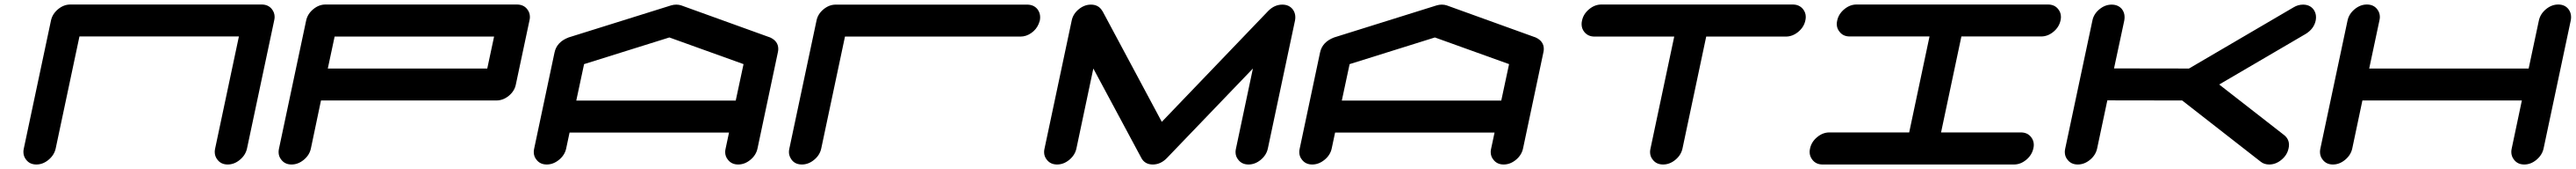

<svg xmlns="http://www.w3.org/2000/svg" viewBox="-20 -729 11444 749"><path d="M1142.6 -709Q1171.9 -709 1188 -688.5Q1200.2 -673.3 1200.2 -653.8Q1200.2 -646.5 1198.2 -638.2L1077.6 -71.3Q1071.3 -42 1046.1 -21Q1021 0 991.7 0Q962.4 0 946.3 -21Q934.1 -36.1 934.1 -55.7Q934.1 -63 936 -71.3L1041.5 -567.4H333L227.5 -71.3Q221.2 -42 196 -21Q170.9 0 141.6 0Q112.3 0 96.2 -21Q84 -36.1 84 -55.7Q84 -63 85.9 -71.3L206.5 -638.2Q212.9 -667.5 238 -688.2Q263.2 -709 292.5 -709Z M2145 -425.3 2175.3 -566.9H1466.8L1436.5 -425.3ZM2272 -354.5Q2266.1 -325.2 2240.7 -304.4Q2215.3 -283.7 2185.5 -283.7H1406.2L1361.3 -70.8Q1355 -41.5 1329.8 -20.8Q1304.7 0 1275.4 0Q1246.1 0 1230 -21Q1217.8 -35.6 1217.8 -55.2Q1217.8 -62.5 1219.7 -70.8L1340.3 -638.2Q1346.7 -667.5 1371.8 -688.2Q1397 -709 1426.3 -709H2276.4Q2306.2 -709 2322.3 -688.5Q2334.5 -673.3 2334.5 -653.8Q2334.5 -646.5 2332.5 -638.2Z M3249 -283.2 3283.7 -444.8 2954.1 -563 2575.2 -444.8 2540.5 -283.2ZM3345.7 -70.8Q3339.4 -41.5 3314.2 -20.8Q3289.1 0 3259.8 0Q3230.5 0 3214.4 -21Q3202.1 -35.6 3202.1 -55.2Q3202.1 -62.5 3204.1 -70.8L3219.2 -141.6H2510.7L2495.6 -70.8Q2489.3 -41.5 2463.9 -20.8Q2438.5 0 2409.2 0Q2379.9 0 2363.8 -21Q2351.6 -35.6 2351.6 -55.2Q2351.6 -62.5 2353.5 -70.8L2443.8 -496.1Q2453.6 -543 2506.3 -563L2507.3 -563.5H2507.8L2961.9 -705.1Q2973.1 -708.5 2984.9 -708.5Q2996.6 -708.5 3006.8 -705.1L3400.4 -563.5H3401.4L3401.9 -563Q3438 -546.4 3438 -512.2Q3438 -504.4 3436 -496.1Z M3693.4 -708.5H4543.9Q4573.2 -708.5 4589.8 -688Q4601.6 -672.4 4601.6 -652.8Q4601.6 -645.5 4600.1 -637.7Q4598.1 -630.4 4595.2 -623.5Q4585 -598.6 4562.3 -582.8Q4539.6 -566.9 4514.2 -566.9H3734.4L3628.9 -70.8Q3622.6 -41.5 3597.4 -20.8Q3572.3 0 3543 0Q3506.3 0 3491.2 -31.2Q3485.4 -42.5 3485.4 -55.7Q3485.4 -63 3487.3 -70.8L3607.9 -637.7Q3613.8 -667 3638.9 -687.7Q3664.1 -708.5 3693.4 -708.5Z M5733.9 -637.7 5613.3 -70.8Q5606.9 -41.5 5581.8 -20.8Q5556.6 0 5527.3 0Q5498 0 5481.9 -21Q5469.7 -35.6 5469.7 -55.2Q5469.7 -62.5 5471.7 -70.8L5546.9 -425.3L5165 -28.8Q5137.2 0 5102.1 0Q5066.9 0 5051.3 -28.8L4837.9 -425.3L4762.7 -70.8Q4756.3 -41.5 4731.2 -20.8Q4706.1 0 4676.8 0Q4647.5 0 4631.3 -21Q4619.1 -35.6 4619.1 -55.2Q4619.1 -62.5 4621.1 -70.8L4741.7 -637.7Q4747.6 -667 4772.7 -687.7Q4797.9 -708.5 4827.1 -708.5Q4861.8 -708.5 4877.9 -680.2H4878.4L5142.1 -189L5614.7 -680.2Q5642.6 -708.5 5677.7 -708.5Q5707 -708.5 5723.6 -688Q5735.4 -672.4 5735.4 -652.8Q5735.4 -645.5 5733.9 -637.7Z M6650.4 -283.2 6685.1 -444.8 6355.5 -563 5976.6 -444.8 5941.9 -283.2ZM6747.1 -70.8Q6740.7 -41.5 6715.6 -20.8Q6690.4 0 6661.1 0Q6631.8 0 6615.7 -21Q6603.5 -35.6 6603.5 -55.2Q6603.5 -62.5 6605.5 -70.8L6620.6 -141.6H5912.1L5897 -70.8Q5890.6 -41.5 5865.2 -20.8Q5839.8 0 5810.5 0Q5781.2 0 5765.1 -21Q5752.9 -35.6 5752.9 -55.2Q5752.9 -62.5 5754.9 -70.8L5845.2 -496.1Q5855 -543 5907.7 -563L5908.7 -563.5H5909.2L6363.3 -705.1Q6374.5 -708.5 6386.2 -708.5Q6397.9 -708.5 6408.2 -705.1L6801.8 -563.5H6802.7L6803.2 -563Q6839.4 -546.4 6839.4 -512.2Q6839.4 -504.4 6837.4 -496.1Z M7945.3 -709Q7974.6 -709 7991.2 -688.5Q8003.4 -673.3 8003.4 -653.8Q8003.4 -646.5 8001.5 -638.2Q7995.1 -608.4 7969.7 -587.6Q7944.3 -566.9 7915 -566.9H7561L7455.6 -70.8Q7449.2 -41.5 7424.1 -20.8Q7398.9 0 7369.6 0Q7339.8 0 7323.7 -21Q7311.5 -35.6 7311.5 -55.2Q7311.5 -62.5 7313.5 -70.8L7418.9 -566.9H7064.9Q7035.6 -566.9 7019 -587.9Q7007.3 -602.5 7007.3 -622.1Q7007.3 -629.9 7009.3 -638.2Q7015.6 -667.5 7040.8 -688.2Q7065.9 -709 7095.2 -709Z M8959 -142.1Q8988.3 -142.1 9004.4 -121.6Q9016.6 -106.4 9016.6 -86.9Q9016.6 -79.6 9014.6 -71.3Q9008.3 -42 8983.2 -21Q8958 0 8928.7 0H8078.1Q8048.8 0 8032.7 -21Q8020.5 -36.1 8020.5 -55.7Q8020.5 -63 8022.5 -71.3Q8028.8 -100.6 8054 -121.3Q8079.1 -142.1 8108.4 -142.1H8462.9L8553.2 -567.4H8198.7Q8169.4 -567.4 8153.3 -588.4Q8141.1 -603 8141.1 -622.6Q8141.1 -629.9 8143.1 -638.2Q8149.4 -667.5 8174.6 -688.2Q8199.7 -709 8229 -709H9079.6Q9108.9 -709 9125 -688.5Q9137.2 -673.3 9137.2 -653.8Q9137.2 -646.5 9135.3 -638.2Q9128.9 -608.9 9103.8 -588.1Q9078.6 -567.4 9049.3 -567.4H8694.8L8604.5 -142.1Z M10129.4 -129.9Q10150.4 -112.8 10150.4 -86.9Q10150.4 -79.1 10148.4 -70.8Q10142.1 -41.5 10116.9 -20.8Q10091.8 0 10062.5 0Q10040 0 10024.9 -12.2L9675.8 -283.7L9343.3 -284.2L9297.9 -70.8Q9291.5 -41.5 9266.4 -20.8Q9241.2 0 9211.9 0Q9182.6 0 9166.5 -21Q9154.3 -35.6 9154.3 -55.2Q9154.3 -62.5 9156.2 -70.8L9276.9 -637.7Q9282.7 -667 9307.9 -687.7Q9333 -708.5 9362.3 -708.5Q9391.6 -708.5 9408.2 -688.5Q9419.9 -673.3 9419.9 -653.3Q9419.9 -646 9418.5 -637.7L9373 -425.8L9706.1 -425.3L10170.4 -696.3Q10190.4 -708.5 10212.9 -708.5Q10242.2 -708.5 10258.8 -688Q10270.5 -672.4 10270.5 -652.8Q10270.5 -645.5 10269 -637.7Q10261.2 -601.1 10224.6 -578.6L9840.3 -354.5Z M11402.3 -638.2 11281.7 -71.3Q11275.4 -42 11250.2 -21Q11225.1 0 11195.8 0Q11166.5 0 11150.4 -21Q11138.2 -36.1 11138.2 -55.7Q11138.2 -63 11140.1 -71.3L11185.1 -283.7H10476.6L10431.6 -71.3Q10425.3 -42 10400.1 -21Q10375 0 10345.7 0Q10316.4 0 10300.3 -21Q10288.1 -36.1 10288.1 -55.7Q10288.1 -63 10290 -71.3L10410.6 -638.2Q10417 -667.5 10442.1 -688.2Q10467.3 -709 10496.6 -709Q10525.9 -709 10542 -688.5Q10554.2 -673.3 10554.2 -653.8Q10554.2 -646.5 10552.2 -638.2L10506.8 -425.3H11215.3L11260.7 -638.2Q11267.1 -667.5 11292.2 -688.2Q11317.4 -709 11346.7 -709Q11376 -709 11392.1 -688.5Q11403.8 -673.3 11403.8 -653.3Q11403.8 -646 11402.3 -638.2Z"/></svg>

Font: Robtronika
Style: Italic
Weight: 400
Italic angle: -12°
Designer: GGBot
Version: 1.00